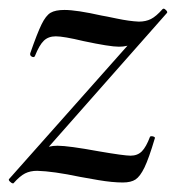

<svg xmlns="http://www.w3.org/2000/svg" viewBox="-30 -417 406 444"><path d="M0 7Q-3 7 -7 3Q-11 -1 -9 -3L308 -360L302 -349Q288 -325 277 -317Q266 -309 245 -309Q224 -309 163 -322Q117 -333 99 -333Q82 -333 71.5 -323Q61 -313 51 -288Q50 -285 47 -285Q44 -285 41.5 -287.5Q39 -290 40 -294Q56 -340 66 -360.5Q76 -381 87 -387.5Q98 -394 119 -394Q147 -394 205 -381Q212 -380 240.5 -374Q269 -368 291 -367Q307 -367 319 -373Q331 -379 346 -396L348 -397Q351 -397 354.5 -393Q358 -389 356 -387L40 -29L41 -40Q54 -63 68 -71.5Q82 -80 103 -80Q128 -80 199 -67Q257 -57 272 -57Q288 -57 298 -67Q308 -77 317 -101Q318 -102 321 -102Q324 -102 326.5 -100.5Q329 -99 328 -97Q314 -50 304 -29.5Q294 -9 283.5 -2Q273 5 254 5Q230 5 197.5 -0.5Q165 -6 155 -8Q93 -21 56 -22Q40 -22 28 -16Q16 -10 1 7Z"/></svg>

Font: Cormorant Garamond Medium
Style: Italic
Weight: 500
Italic angle: -10°
Designer: Christian Thalmann (Catharsis Fonts)
Foundry: Catharsis Fonts
Version: Version 4.000